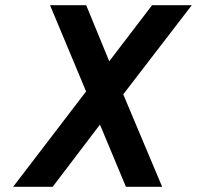

<svg xmlns="http://www.w3.org/2000/svg" viewBox="-20 -720 759 740"><path d="M30.6 0 311.8 -367.6 172.8 -700H312.2L401 -483.8L566.2 -700H719.2L455 -356.4L605 0H465.4L365.2 -239.8L183 0Z"/></svg>

Font: Overpass
Style: Italic
Weight: 400
Italic angle: -10°
Designer: Delve Withrington, Dave Bailey, Thomas Jockin
Foundry: Delve Fonts LLC
Version: Version 4.000